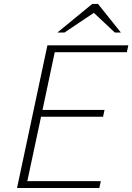

<svg xmlns="http://www.w3.org/2000/svg" viewBox="-20 -937 660 957"><path d="M582.5 -774.9H552.2L447.8 -873L301.3 -774.9H266.1L439.9 -917.5H468.3ZM493.7 -355H184.6L116.2 -34.2H482.4L475.1 0H64.9L216.3 -710.9H619.6L612.3 -676.8H252.9L191.9 -389.2H501Z"/></svg>

Font: Ufes Sans Thin
Style: Italic
Weight: 100
Designer: Ricardo Esteves & Thais Bronze
Foundry: ProDesignUfes - Ricardo Esteves, Thais Bronze
Version: Version 2.0